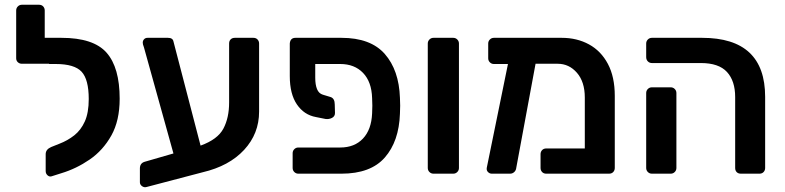

<svg xmlns="http://www.w3.org/2000/svg" viewBox="-20 -730 3299 807"><path d="M197 11Q188 14 180 7Q172 0 172 -11V-82Q172 -102 195 -112L230 -126Q264 -139 292 -161Q320 -183 336.5 -219.5Q353 -256 353 -314Q353 -396 323 -428.5Q293 -461 214 -461H187Q186 -461 186 -462H72Q62 -462 55 -468.5Q48 -475 48 -485V-686Q48 -696 55 -703Q62 -710 72 -710H144Q155 -710 161.5 -703Q168 -696 168 -686V-571H238Q373 -571 428 -508.5Q483 -446 483 -315Q483 -223 448 -160.5Q413 -98 357 -59.5Q301 -21 238 -2Z M596 56Q586 59 577 52.5Q568 46 568 36V-22Q568 -44 588 -50L709 -85L585 -531Q582 -539 581 -543Q580 -547 580 -551Q580 -559 585.5 -565Q591 -571 600 -571H686Q706 -571 709 -556L823 -118Q895 -144 919 -189.5Q943 -235 943 -299V-547Q943 -558 949.5 -564.5Q956 -571 967 -571H1045Q1056 -571 1062.5 -564Q1069 -557 1069 -547V-261Q1069 -168 1006 -100Q943 -32 832 -6Z M1305 -461V-403Q1305 -374 1312.5 -355.5Q1320 -337 1337 -332L1370 -322Q1387 -316 1387 -291L1388 -255Q1388 -241 1375.5 -234.5Q1363 -228 1348 -230L1308 -238Q1258 -247 1228 -291Q1198 -335 1198 -410V-547Q1200 -571 1222 -571H1415Q1538 -571 1597.5 -503Q1657 -435 1661 -319Q1663 -286 1661 -252Q1657 -136 1597.5 -68Q1538 0 1415 0H1234Q1224 0 1217 -7Q1210 -14 1210 -24V-86Q1210 -96 1217 -103Q1224 -110 1234 -110H1410Q1470 -110 1505.5 -147.5Q1541 -185 1544 -253Q1546 -286 1544 -318Q1542 -386 1506 -423.5Q1470 -461 1410 -461Z M1802 0Q1792 0 1785 -7Q1778 -14 1778 -24V-547Q1778 -557 1785 -564Q1792 -571 1802 -571H1885Q1895 -571 1902 -564Q1909 -557 1909 -547V-24Q1909 -14 1902 -7Q1895 0 1885 0Z M2047 0Q2038 0 2031 -7Q2024 -14 2026 -25L2115 -461H2056Q2046 -461 2039 -468Q2032 -475 2032 -485V-547Q2032 -557 2039 -564Q2046 -571 2056 -571H2341Q2405 -571 2455.5 -543.5Q2506 -516 2535 -461.5Q2564 -407 2564 -327V-24Q2564 -14 2557.5 -7Q2551 0 2540 0H2276Q2265 0 2258.5 -7Q2252 -14 2252 -24V-82Q2252 -92 2258.5 -99Q2265 -106 2276 -106H2438V-320Q2438 -386 2405 -424Q2372 -462 2324 -462H2231L2150 -25Q2149 -14 2141.5 -7Q2134 0 2124 0Z M3094 0Q3083 0 3076.5 -6.5Q3070 -13 3070 -24V-322Q3070 -390 3035.5 -427.5Q3001 -465 2926 -465H2720Q2710 -465 2703 -472Q2696 -479 2696 -490V-547Q2696 -557 2703 -564Q2710 -571 2720 -571H2931Q3196 -571 3196 -323V-24Q3196 -14 3189.5 -7Q3183 0 3172 0ZM2720 0Q2710 0 2703 -7Q2696 -14 2696 -24V-339Q2696 -349 2703 -356Q2710 -363 2720 -363H2799Q2809 -363 2816 -356Q2823 -349 2823 -339V-24Q2823 -14 2816 -7Q2809 0 2799 0Z"/></svg>

Font: Rubik Medium
Style: Regular
Weight: 500
Designer: Hubert and Fischer
Foundry: Hubert and Fischer
Version: Version 2.300; ttfautohint (v1.8.4.7-5d5b);gftools[0.9.30]